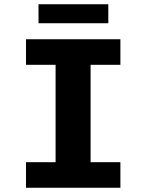

<svg xmlns="http://www.w3.org/2000/svg" viewBox="-20 -885 690 905"><path d="M102.5 0V-120.5H242V-579.5H102.5V-700H547.5V-579.5H407V-120.5H547.5V0ZM161.5 -775.5V-865H490.5V-775.5Z"/></svg>

Font: Trispace
Style: Bold
Weight: 700
Designer: Tyler Finck
Foundry: Etcetera Type Company
Version: Version 1.210; ttfautohint (v1.8.3)